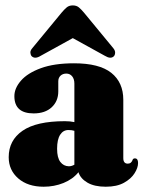

<svg xmlns="http://www.w3.org/2000/svg" viewBox="-20 -698 544 728"><path d="M13 -102Q13 -166 65.5 -202.2Q118 -238.5 226 -238.5Q246.5 -238.5 262 -235V-381Q262 -398.5 253.5 -408.8Q245 -419 231.5 -419Q218 -419 209.5 -411Q201 -403 201 -389.5V-351.5Q201 -314.5 176 -291.2Q151 -268 107.5 -268Q34.5 -268 34.5 -333.5Q34.5 -363.5 59.5 -392.2Q84.5 -421 135 -439.5Q185.5 -458 260.5 -458Q356.5 -458 402 -421.8Q447.5 -385.5 447.5 -319.5V-98.5Q447.5 -77.5 464.5 -77.5Q478.5 -77.5 483.5 -93.5Q486 -97.5 491.5 -97.5Q503.5 -97.5 503.5 -80Q503.5 -62 490.2 -41Q477 -20 450 -5Q423 10 381 10Q338 10 311.5 -5.5Q285 -21 277.5 -45Q256 -18.5 220.8 -4.2Q185.5 10 145.5 10Q85.5 10 49.2 -21.5Q13 -53 13 -102ZM196.5 -134Q196.5 -100 208.8 -84Q221 -68 241 -67.5Q251.5 -67.5 262 -73.5V-202Q252.5 -205 239.5 -205Q219.5 -205 208 -187Q196.5 -169 196.5 -134ZM411.5 -484.5Q399.5 -473 377.5 -486.5L256 -553.5L134.5 -486.5Q113 -473 100.5 -484.5Q96 -489 95.2 -497.8Q94.5 -506.5 103 -516L213.5 -650Q224 -662.5 233 -670Q242 -677.5 256 -677.5Q270 -677.5 279 -670Q288 -662.5 298.5 -650L409 -516Q417 -506.5 416.5 -497.8Q416 -489 411.5 -484.5Z"/></svg>

Font: Fraunces 144pt Soft Black
Style: Regular
Weight: 900
Version: Version 1.000;[b76b70a41]